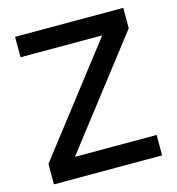

<svg xmlns="http://www.w3.org/2000/svg" viewBox="-105 -791 813 881"><g transform="rotate(-15 301.5 -350.0)"><path d="M43 0H557V-97H169L560 -603V-700H46V-603H434L43 -97Z"/></g></svg>

Font: Unageo
Style: Medium
Weight: 500
Designer: Richard Sepsi
Foundry: Richard Sepsi
Version: Version 2.000